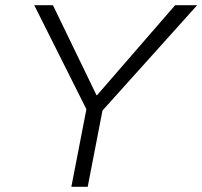

<svg xmlns="http://www.w3.org/2000/svg" viewBox="-20 -720 780 740"><path d="M255 0 313 -299 112 -700H184L352 -353H354L655 -700H740L375 -294L318 0Z"/></svg>

Font: REM ExtraLight
Style: Italic
Weight: 250
Italic angle: -11°
Designer: Octavio Pardo
Foundry: Ashler Design
Version: Version 1.005;gftools[0.9.28]